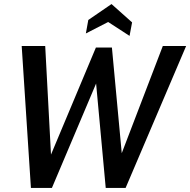

<svg xmlns="http://www.w3.org/2000/svg" viewBox="-20 -927 938 947"><path d="M132.5 0 87 -700H203L231.5 -164.5L453 -692.5H532L580.5 -171.5L783 -700H898L599.5 0H501.5L454 -515L236 0ZM619 -750 513.5 -818.5 403.5 -762 415.5 -828.5 530 -907 631.5 -816.5Z"/></svg>

Font: Cabin Condensed SemiBold
Style: Italic
Weight: 600
Width: 3
Italic angle: -10°
Designer: Pablo Impallari
Foundry: Pablo Impallari. http://www.impallari.com Igino Marini. http://www.ikern.com
Version: Version 3.001; ttfautohint (v1.8.3)